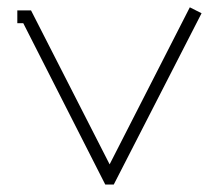

<svg xmlns="http://www.w3.org/2000/svg" viewBox="-20 -492 575 520"><path d="M525.9 -456.1 288.1 7.8H265.1L43 -429.2H26.9V-463.9H64L276.9 -46.9L494.1 -472.2Z"/></svg>

Font: Rawengulk
Style: Regular
Weight: 400
Version: Version 0.92